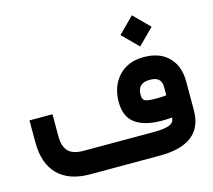

<svg xmlns="http://www.w3.org/2000/svg" viewBox="-105 -872 1110 1000"><g transform="rotate(-15 449.5 -372.0)"><path d="M602.1 -659.7 686 -743.7 770 -659.7 686 -575.7ZM502.9 -325.2Q502.9 -409.2 552.5 -463.4Q602.1 -517.6 688.5 -517.6Q774.9 -517.6 822.5 -469Q870.1 -420.4 870.1 -338.9V-183.1Q870.1 0 637.7 0H261.7Q148.9 0 89.1 -60.3Q29.3 -120.6 29.3 -235.4V-333.5V-353H48.8H133.8H153.3V-333.5V-235.8Q153.3 -178.7 178.7 -152.8Q204.1 -127 260.3 -127H639.2Q668 -127 688.5 -129.6Q709 -132.3 720.7 -136.5Q732.4 -140.6 739.3 -147.5Q746.1 -154.3 748 -160.4Q750 -166.5 751 -175.3Q719.2 -172.9 696.3 -172.9Q602.1 -172.9 552.5 -209.2Q502.9 -245.6 502.9 -325.2ZM689.5 -395Q654.8 -395 638.7 -379.4Q622.6 -363.8 622.6 -330.6Q622.6 -306.6 636.7 -299.3Q650.9 -292 700.2 -292Q724.1 -292 751.5 -294.9V-340.3Q751.5 -367.2 736.8 -381.1Q722.2 -395 689.5 -395Z"/></g></svg>

Font: Shabnam FD
Style: Bold-FD
Weight: 700
Foundry: DejaVu fonts team - Redesigned by Saber Rastikerdar - Based on Vazir font
Version: Version 5.0.1